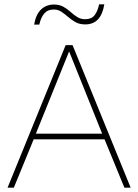

<svg xmlns="http://www.w3.org/2000/svg" viewBox="-20 -869 640 889"><path d="M585 0H556L464 -224H136L44 0H15L284 -660H316ZM146 -250H453L300 -631ZM463 -849Q448 -756 375 -756Q348 -756 329.5 -766.5Q311 -777 295.5 -790.5Q280 -804 264.5 -814.5Q249 -825 229 -825Q201 -825 185 -806.5Q169 -788 162 -755H138Q146 -802 170 -825Q194 -848 230 -848Q255 -848 273 -838Q291 -828 306.5 -814Q322 -800 338 -790Q354 -780 374 -780Q403 -780 417.5 -798Q432 -816 439 -849Z"/></svg>

Font: Work Sans ExtraLight
Style: Regular
Weight: 200
Designer: Wei Huang
Foundry: Wei Huang
Version: Version 2.010; ttfautohint (v1.8.3)